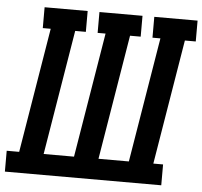

<svg xmlns="http://www.w3.org/2000/svg" viewBox="-69 -790 890 844"><g transform="rotate(5 376.0 -367.5)"><path d="M-17 0V-92H38L129 -643H94V-735H284V-643H237L146 -92H280L371 -643H336V-735H526V-643H479L388 -92H522L613 -643H578V-735H769V-643H721L630 -92H673V0Z"/></g></svg>

Font: Iosevka Etoile SmBdObl
Style: Regular
Weight: 600
Italic angle: -9°
Designer: Belleve Invis
Foundry: Belleve Invis
Version: Version 15.5.2; ttfautohint (v1.8.4)